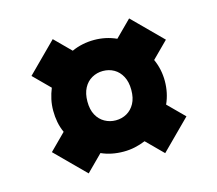

<svg xmlns="http://www.w3.org/2000/svg" viewBox="-86 -693 889 786"><g transform="rotate(-15 358.5 -299.5)"><path d="M269 -300Q269 -266 281.5 -243Q294 -220 315.5 -208Q337 -196 362 -196Q388 -196 409 -208Q430 -220 442.5 -243Q455 -266 455 -300Q455 -334 442.5 -357.5Q430 -381 409 -393Q388 -405 362 -405Q337 -405 315.5 -393Q294 -381 281.5 -357.5Q269 -334 269 -300ZM75 -138 143 -206Q133 -228 128.5 -251.5Q124 -275 124 -300Q124 -325 129 -348Q134 -371 143 -393L75 -461L198 -584L265 -517Q287 -527 311 -532Q335 -537 360 -537Q385 -537 408.5 -532Q432 -527 454 -517L522 -585L645 -462L577 -394Q587 -372 592 -348.5Q597 -325 597 -300Q597 -275 592 -251Q587 -227 577 -205L645 -137L522 -14L453 -83Q431 -74 408 -69Q385 -64 360 -64Q308 -64 266 -83L198 -15Z"/></g></svg>

Font: Playfair Display Black
Style: Italic
Weight: 900
Italic angle: -14°
Designer: Claus Eggers Sørensen
Foundry: Claus Eggers Sørensen
Version: Version 1.203